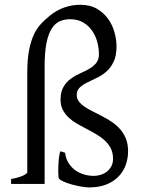

<svg xmlns="http://www.w3.org/2000/svg" viewBox="-20 -777 605 811"><path d="M521 -138.2Q521 -109.4 511.7 -82Q502.4 -54.7 482.4 -33.2Q462.4 -11.7 431.2 1.5Q399.9 14.6 356 14.6Q342.3 14.6 322.3 11Q302.2 7.3 282.7 2Q263.2 -3.4 247.8 -10.3Q232.4 -17.1 229 -22.9Q227.5 -25.4 226.8 -33.9Q226.1 -42.5 226.1 -54.2Q226.1 -65.9 226.6 -79.1Q227.1 -92.3 228.3 -104.5Q229.5 -116.7 231.4 -125.7Q233.4 -134.8 235.8 -138.2L254.9 -131.8Q258.3 -105.5 270.5 -86.9Q282.7 -68.4 299.8 -56.6Q316.9 -44.9 336.7 -39.6Q356.4 -34.2 375 -34.2Q392.1 -34.2 407.2 -39.3Q422.4 -44.4 433.6 -54Q444.8 -63.5 451.2 -76.7Q457.5 -89.8 457.5 -106Q457.5 -131.3 448 -150.1Q438.5 -168.9 422.9 -183.3Q407.2 -197.8 387.5 -209.5Q367.7 -221.2 346.7 -231.9Q325.7 -242.7 305.9 -254.2Q286.1 -265.6 270.5 -280Q254.9 -294.4 245.4 -312.7Q235.8 -331.1 235.8 -356Q235.8 -388.7 247.8 -409.4Q259.8 -430.2 277.8 -443.6Q295.9 -457 316.9 -466.3Q337.9 -475.6 356 -485.8Q374 -496.1 386 -510.3Q397.9 -524.4 397.9 -547.9Q397.9 -572.8 391.1 -598.9Q384.3 -625 369.6 -646.5Q355 -668 331.8 -681.9Q308.6 -695.8 275.9 -695.8Q252.4 -695.8 232.7 -687.3Q212.9 -678.7 198.5 -656.2Q184.1 -633.8 176.3 -595.2Q168.5 -556.6 168.5 -496.1V0H26.9V-21Q60.1 -26.9 77.6 -35.4Q95.2 -43.9 95.2 -49.8V-469.2Q95.2 -527.8 103.3 -567.4Q111.3 -606.9 124.5 -633.8Q137.7 -660.6 155.3 -678.5Q172.9 -696.3 191.9 -711.9Q218.3 -733.4 251 -745.1Q283.7 -756.8 318.8 -756.8Q360.8 -756.8 390.1 -739.5Q419.4 -722.2 437.7 -695.8Q456.1 -669.4 464.1 -638.7Q472.2 -607.9 472.2 -581.1Q472.2 -541 459.7 -515.6Q447.3 -490.2 428.7 -474.1Q410.2 -458 388.2 -447.8Q366.2 -437.5 347.7 -428.2Q329.1 -418.9 316.7 -407.2Q304.2 -395.5 304.2 -376Q304.2 -359.9 313.5 -347.9Q322.8 -335.9 338.1 -325.7Q353.5 -315.4 372.8 -305.9Q392.1 -296.4 412.6 -285.6Q433.1 -274.9 452.4 -262Q471.7 -249 487.1 -231.7Q502.4 -214.4 511.7 -191.4Q521 -168.5 521 -138.2Z"/></svg>

Font: Gentium Plus
Style: Regular
Weight: 400
Designer: J. Victor Gaultney, Annie Olsen, Iska Routamaa
Foundry: SIL International
Version: Version 1.510